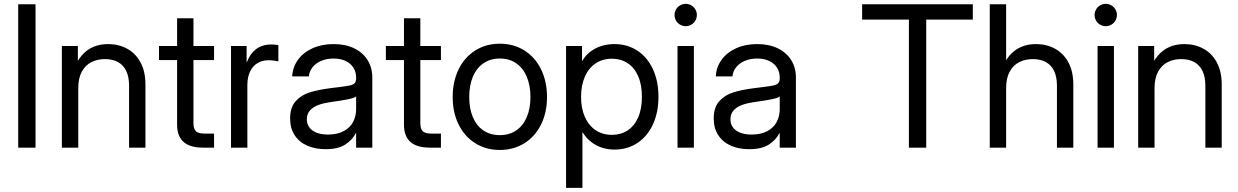

<svg xmlns="http://www.w3.org/2000/svg" viewBox="-20 -749 6279 974"><path d="M160.2 0H72.3V-727.5H160.2Z M377 0H293.9V-515.6H375V-390.6H351.6Q368.2 -436.5 393.8 -466.6Q419.4 -496.6 453.1 -511Q486.8 -525.4 528.3 -525.4Q581.5 -525.4 624.5 -502.2Q667.5 -479 692.6 -432.9Q717.8 -386.7 717.8 -320.3V0H634.8V-314.5Q634.8 -358.9 620.4 -388.9Q606 -418.9 578.6 -434.1Q551.3 -449.2 512.7 -449.2Q473.6 -449.2 443.1 -433.6Q412.6 -418 394.8 -385Q377 -352.1 377 -301.8Z M961.4 -656.2V-125Q961.4 -94.7 973.9 -83Q986.3 -71.3 1018.1 -71.3H1065.9V0H1010.3Q943.8 0 911.1 -29.1Q878.4 -58.1 878.4 -116.2V-656.2ZM1065.9 -444.3H786.6V-515.6H1065.9Z M1151.9 -515.6H1231V-434.6H1232.9Q1248 -476.1 1279.1 -499.8Q1310.1 -523.4 1356.9 -523.4Q1371.6 -523.4 1392.1 -520.5V-437.5Q1385.3 -439.5 1371.3 -441.4Q1357.4 -443.4 1341.3 -443.4Q1311.5 -443.4 1287.6 -429.7Q1263.7 -416 1249.3 -387.7Q1234.9 -359.4 1234.9 -317.4V0H1151.9Z M1451.7 -148.4Q1451.7 -203.6 1479.5 -235.1Q1507.3 -266.6 1550 -280Q1592.8 -293.5 1656.7 -301.8Q1678.2 -304.7 1699.7 -307.1Q1738.3 -312 1754.4 -315.4Q1770.5 -318.8 1778.6 -326.7Q1786.6 -334.5 1786.6 -350.6V-355.5Q1786.6 -383.8 1772.9 -405.5Q1759.3 -427.2 1733.4 -439.7Q1707.5 -452.1 1672.4 -452.1Q1637.2 -452.1 1609.4 -440.2Q1581.5 -428.2 1565.2 -407.5Q1548.8 -386.7 1546.9 -361.3H1462.4Q1464.4 -408.2 1491.5 -445.6Q1518.6 -482.9 1565.4 -504.2Q1612.3 -525.4 1672.4 -525.4Q1731.9 -525.4 1776.1 -504.2Q1820.3 -482.9 1844.5 -444.6Q1868.7 -406.2 1868.7 -355.5V0H1786.6V-73.2H1784.7Q1767.1 -38.6 1731 -15.4Q1694.8 7.8 1631.3 7.8Q1579.1 7.8 1538.6 -10Q1498 -27.8 1474.9 -63Q1451.7 -98.1 1451.7 -148.4ZM1786.6 -195.3V-259.8Q1778.3 -252 1744.1 -245.1Q1710 -238.3 1652.8 -230.5Q1619.6 -225.6 1594 -216.1Q1568.4 -206.5 1552.5 -188.7Q1536.6 -170.9 1536.6 -143.6Q1536.6 -119.6 1549.6 -102.3Q1562.5 -85 1586.4 -75.7Q1610.4 -66.4 1643.1 -66.4Q1691.4 -66.4 1723.9 -84Q1756.3 -101.6 1771.5 -130.9Q1786.6 -160.2 1786.6 -195.3Z M2112.3 -656.2V-125Q2112.3 -94.7 2124.8 -83Q2137.2 -71.3 2168.9 -71.3H2216.8V0H2161.1Q2094.7 0 2062 -29.1Q2029.3 -58.1 2029.3 -116.2V-656.2ZM2216.8 -444.3H1937.5V-515.6H2216.8Z M2276.4 -256.8Q2276.4 -335.4 2306.4 -397Q2336.4 -458.5 2390.9 -492.9Q2445.3 -527.3 2515.6 -527.3Q2585.9 -527.3 2640.4 -492.9Q2694.8 -458.5 2724.9 -397Q2754.9 -335.4 2754.9 -256.8Q2754.9 -178.7 2724.9 -117.7Q2694.8 -56.6 2640.4 -22.5Q2585.9 11.7 2515.6 11.7Q2445.3 11.7 2390.9 -22.5Q2336.4 -56.6 2306.4 -117.7Q2276.4 -178.7 2276.4 -256.8ZM2670.9 -256.8Q2670.9 -315.4 2652.3 -359.6Q2633.8 -403.8 2598.6 -428Q2563.5 -452.1 2515.6 -452.1Q2467.8 -452.1 2432.6 -428Q2397.5 -403.8 2378.9 -359.9Q2360.4 -315.9 2360.4 -256.8Q2360.4 -198.2 2378.9 -154.5Q2397.5 -110.8 2432.4 -87.2Q2467.3 -63.5 2515.6 -63.5Q2564 -63.5 2598.9 -87.4Q2633.8 -111.3 2652.3 -155Q2670.9 -198.7 2670.9 -256.8Z M2851.6 -515.6H2932.6V-439.5H2933.6Q2949.7 -467.8 2975.1 -487.1Q3000.5 -506.3 3031.5 -515.9Q3062.5 -525.4 3096.7 -525.4Q3163.1 -525.4 3213.9 -491.7Q3264.6 -458 3292.5 -397.5Q3320.3 -336.9 3320.3 -257.8Q3320.3 -179.2 3292.5 -118.4Q3264.6 -57.6 3213.9 -23.9Q3163.1 9.8 3096.7 9.8Q3063 9.8 3033.2 0Q3003.4 -9.8 2978.5 -29.3Q2953.6 -48.8 2935.5 -78.1H2934.6V204.1H2851.6ZM3236.3 -257.8Q3236.3 -319.8 3217 -363.3Q3197.8 -406.7 3163.3 -429Q3128.9 -451.2 3084 -451.2Q3036.6 -451.2 3001.2 -427.2Q2965.8 -403.3 2946.8 -359.6Q2927.7 -315.9 2927.7 -257.8Q2927.7 -199.7 2946.8 -156.2Q2965.8 -112.8 3001.2 -88.9Q3036.6 -64.9 3084 -64.9Q3129.4 -64.9 3163.6 -87.2Q3197.8 -109.4 3217 -152.6Q3236.3 -195.8 3236.3 -257.8Z M3417 -515.6H3500V0H3417ZM3401.9 -672.9Q3401.9 -688 3409.4 -701.2Q3417 -714.4 3430.2 -721.9Q3443.4 -729.5 3458.5 -729.5Q3473.6 -729.5 3486.8 -721.9Q3500 -714.4 3507.6 -701.2Q3515.1 -688 3515.1 -672.9Q3515.1 -657.7 3507.6 -644.5Q3500 -631.3 3486.8 -623.8Q3473.6 -616.2 3458.5 -616.2Q3443.4 -616.2 3430.2 -623.8Q3417 -631.3 3409.4 -644.5Q3401.9 -657.7 3401.9 -672.9Z M3600.6 -148.4Q3600.6 -203.6 3628.4 -235.1Q3656.2 -266.6 3699 -280Q3741.7 -293.5 3805.7 -301.8Q3827.1 -304.7 3848.6 -307.1Q3887.2 -312 3903.3 -315.4Q3919.4 -318.8 3927.5 -326.7Q3935.5 -334.5 3935.5 -350.6V-355.5Q3935.5 -383.8 3921.9 -405.5Q3908.2 -427.2 3882.3 -439.7Q3856.4 -452.1 3821.3 -452.1Q3786.1 -452.1 3758.3 -440.2Q3730.5 -428.2 3714.1 -407.5Q3697.8 -386.7 3695.8 -361.3H3611.3Q3613.3 -408.2 3640.4 -445.6Q3667.5 -482.9 3714.4 -504.2Q3761.2 -525.4 3821.3 -525.4Q3880.9 -525.4 3925 -504.2Q3969.2 -482.9 3993.4 -444.6Q4017.6 -406.2 4017.6 -355.5V0H3935.5V-73.2H3933.6Q3916 -38.6 3879.9 -15.4Q3843.8 7.8 3780.3 7.8Q3728 7.8 3687.5 -10Q3647 -27.8 3623.8 -63Q3600.6 -98.1 3600.6 -148.4ZM3935.5 -195.3V-259.8Q3927.2 -252 3893.1 -245.1Q3858.9 -238.3 3801.8 -230.5Q3768.6 -225.6 3742.9 -216.1Q3717.3 -206.5 3701.4 -188.7Q3685.5 -170.9 3685.5 -143.6Q3685.5 -119.6 3698.5 -102.3Q3711.4 -85 3735.4 -75.7Q3759.3 -66.4 3792 -66.4Q3840.3 -66.4 3872.8 -84Q3905.3 -101.6 3920.4 -130.9Q3935.5 -160.2 3935.5 -195.3Z M4353.5 -727.5H4915V-649.4H4678.7V0H4590.8V-649.4H4353.5Z M5084 0H5001V-727.5H5084V-390.6H5058.6Q5075.2 -436.5 5100.8 -466.6Q5126.5 -496.6 5160.2 -511Q5193.8 -525.4 5235.4 -525.4Q5288.6 -525.4 5331.5 -502.2Q5374.5 -479 5399.7 -432.9Q5424.8 -386.7 5424.8 -320.3V0H5341.8V-314.5Q5341.8 -358.9 5327.4 -388.9Q5313 -418.9 5285.6 -434.1Q5258.3 -449.2 5219.7 -449.2Q5180.7 -449.2 5150.1 -433.6Q5119.6 -418 5101.8 -385Q5084 -352.1 5084 -301.8Z M5547.9 -515.6H5630.9V0H5547.9ZM5532.7 -672.9Q5532.7 -688 5540.3 -701.2Q5547.9 -714.4 5561 -721.9Q5574.2 -729.5 5589.4 -729.5Q5604.5 -729.5 5617.7 -721.9Q5630.9 -714.4 5638.4 -701.2Q5646 -688 5646 -672.9Q5646 -657.7 5638.4 -644.5Q5630.9 -631.3 5617.7 -623.8Q5604.5 -616.2 5589.4 -616.2Q5574.2 -616.2 5561 -623.8Q5547.9 -631.3 5540.3 -644.5Q5532.7 -657.7 5532.7 -672.9Z M5836.9 0H5753.9V-515.6H5835V-390.6H5811.5Q5828.1 -436.5 5853.8 -466.6Q5879.4 -496.6 5913.1 -511Q5946.8 -525.4 5988.3 -525.4Q6041.5 -525.4 6084.5 -502.2Q6127.4 -479 6152.6 -432.9Q6177.7 -386.7 6177.7 -320.3V0H6094.7V-314.5Q6094.7 -358.9 6080.3 -388.9Q6065.9 -418.9 6038.6 -434.1Q6011.2 -449.2 5972.7 -449.2Q5933.6 -449.2 5903.1 -433.6Q5872.6 -418 5854.7 -385Q5836.9 -352.1 5836.9 -301.8Z"/></svg>

Font: Intratopia Thin
Style: Regular
Weight: 100
Designer: Rasmus Andersson
Foundry: rsms
Version: Version 3.000;Glyphs 3.2.3 (3260)